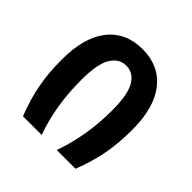

<svg xmlns="http://www.w3.org/2000/svg" viewBox="-150 -678 804 804"><g transform="rotate(45 252.0 -276.5)"><path d="M96 0Q68 -72 55.5 -137.5Q43 -203 43 -283Q43 -414 98 -483.5Q153 -553 252 -553Q350 -553 405 -483.5Q460 -414 460 -283Q460 -204 447.5 -137.5Q435 -71 407 0H296Q319 -64 331 -134Q343 -204 343 -281Q343 -376 318.5 -416Q294 -456 252 -456Q211 -456 186 -416Q161 -376 161 -280Q161 -202 172.5 -132.5Q184 -63 207 0Z"/></g></svg>

Font: Noto Sans Georgian Condensed SemiBold
Style: Regular
Weight: 600
Width: 3
Designer: Monotype Design Team, Akaki Razmadze
Foundry: Google LLC
Version: Version 2.005; ttfautohint (v1.8.4.7-5d5b)